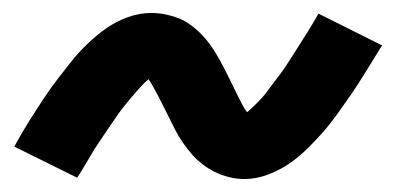

<svg xmlns="http://www.w3.org/2000/svg" viewBox="-20 -471 616 296"><path d="M357 -195Q375 -195 393.5 -202Q412 -209 427 -219.5Q442 -230 456 -244Q470 -258 479.5 -269Q489 -280 499.5 -294.5Q510 -309 521 -325Q532 -341 544 -360.5Q556 -380 569 -401L471 -450Q463 -436 455 -423Q447 -410 439.5 -398.5Q432 -387 425.5 -376.5Q419 -366 412.5 -357.5Q406 -349 400 -341Q394 -333 390 -327.5Q386 -322 376.5 -312.5Q367 -303 361 -298Q357 -303 352 -312.5Q347 -322 343 -330.5Q339 -339 335 -347Q331 -355 327 -363Q323 -371 318.5 -379Q314 -387 308.5 -395.5Q303 -404 297 -411Q291 -418 284.5 -424Q278 -430 269.5 -435.5Q261 -441 252.5 -444Q244 -447 234 -449Q224 -451 213 -451Q195 -451 177 -444.5Q159 -438 144 -427.5Q129 -417 114.5 -403Q100 -389 91 -377.5Q82 -366 71 -352Q60 -338 49 -321.5Q38 -305 26 -286Q14 -267 2 -245L99 -197Q108 -211 115.5 -224Q123 -237 130.5 -248.5Q138 -260 145 -270Q152 -280 158 -289Q164 -298 170 -305.5Q176 -313 180.5 -318.5Q185 -324 194 -334Q203 -344 209 -349Q213 -343 218.5 -333Q224 -323 230 -311Q236 -299 240.5 -290Q245 -281 250 -271Q255 -261 262 -251Q269 -241 276 -233Q283 -225 292 -218Q301 -211 311 -206Q321 -201 333 -198Q345 -195 357 -195Z"/></svg>

Font: Iosevka Sparkle SmBdObl
Style: Regular
Weight: 600
Italic angle: -9°
Designer: Belleve Invis
Foundry: Belleve Invis
Version: Version 4.5.0; ttfautohint (v1.8.3)